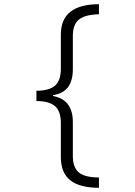

<svg xmlns="http://www.w3.org/2000/svg" viewBox="-20 -734 640 912"><path d="M450 158Q359 158 314 122.5Q269 87 269 12V-150Q269 -206 241 -230Q213 -254 153 -254V-303Q213 -303 241 -327Q269 -351 269 -408V-569Q269 -643 315 -678.5Q361 -714 450 -714V-666Q385 -665 355.5 -641.5Q326 -618 326 -564V-404Q326 -353 304 -321.5Q282 -290 232 -282V-278Q282 -268 304 -236.5Q326 -205 326 -155V8Q326 62 355 85.5Q384 109 450 109Z"/></svg>

Font: Noto Sans Mono Light
Style: Regular
Weight: 300
Designer: Monotype Design Team
Foundry: Monotype Imaging Inc.
Version: Version 2.014; ttfautohint (v1.8.4.7-5d5b)